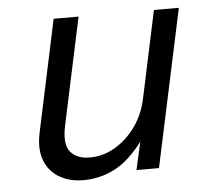

<svg xmlns="http://www.w3.org/2000/svg" viewBox="-44 -572 706 637"><g transform="rotate(-5 309.0 -253.0)"><path d="M574 -524 462 0H387L408 -93Q362 -32 313.5 -7Q265 18 209 18Q164 18 130 -1.5Q96 -21 81 -59Q66 -97 78 -153L157 -524H240L164 -168Q151 -107 172 -81Q193 -55 237 -55Q281 -55 321 -78.5Q361 -102 389.5 -142Q418 -182 429 -233L491 -524Z"/></g></svg>

Font: Fragment Mono
Style: Italic
Weight: 400
Italic angle: -12°
Designer: Wei Huang based on Nimbus Sans by URW Studio, based on Helvetica by Max Miedinger.
Foundry: Wei Huang
Version: Version 1.011; ttfautohint (v1.8.4.7-5d5b)